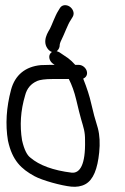

<svg xmlns="http://www.w3.org/2000/svg" viewBox="-20 -721 487 746"><path d="M285.8 -469H272.3C263.3 -479.1 253.5 -488.5 244.5 -495.1C241.4 -497.4 230.9 -504.4 211.3 -517.5L210.7 -517.8L210.2 -518.1C206.8 -520.1 203.4 -521.3 200.1 -522C201 -522.6 201.8 -523.2 202.5 -523.9C208.7 -529.8 212.2 -537.9 212 -546.3C211.9 -548.9 213.9 -556.8 219.4 -567.5C229.4 -587 244.6 -629.1 254.3 -642.1L254.5 -642.5L262.7 -655.9C271.3 -670.8 262.3 -688.1 249.7 -696C238.1 -703.2 221.9 -703.4 213.2 -690.3L205.4 -677.4C195.2 -661.9 181 -622.5 174.3 -609.7C169.5 -600.3 138.8 -559.5 169 -527.2C173.1 -522.9 177.4 -520.3 181.7 -519.1C177.7 -516.6 174.6 -512.8 172.9 -508.4C168.7 -497.3 173.4 -481.3 187.4 -472.4C189 -471.3 189.1 -471.2 192.3 -469H175.8C163.2 -469 151.3 -468.7 138.5 -468C78.5 -462.2 38.5 -429.7 23 -372.5C4.6 -303.5 0.4 -237.5 10.9 -174.5L11 -174.2L11.1 -173.9C27.7 -96.9 62.9 -64.6 113.4 -36.8C144.6 -19.7 218.8 0.4 257 4.2C277.3 6.2 296.1 3.2 311.6 -5.3C342.8 -22.3 358.9 -65 365.4 -128.6C369 -163.8 367.5 -195.1 360.3 -222.7L360.2 -223L360.1 -223.4C349.9 -255.6 341.4 -287.2 334.5 -318.2C328.1 -347.2 318 -378.4 303.3 -415.4C313 -419.6 320.1 -428.7 317.9 -441.5C315.4 -456.5 300.9 -469 285.8 -469ZM276.2 -333.3C284.7 -297.4 290.9 -272.5 295.1 -258C304.6 -224.7 310.8 -209.8 310.4 -175.5C312.6 -80.4 290.4 -47.7 259.2 -50C186 -58.9 132.4 -79.1 98.3 -108.3L97.9 -108.7L97.5 -109C86 -117.6 74.4 -137.5 65.7 -175.8C56.3 -233 59.9 -291.2 77.6 -350.4C84.5 -377.4 99.8 -395.4 124.4 -406.4C134.6 -410.9 155.1 -414 184.9 -414L247.4 -414C259.1 -391.3 268.8 -364.5 276.2 -333.3Z"/></svg>

Font: MewTooHand
Style: BdCondLta
Weight: 400
Designer: Mew Too, Robert Jablonski
Version: Version 0.77